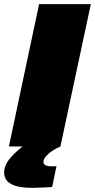

<svg xmlns="http://www.w3.org/2000/svg" viewBox="-46 -708 459 928"><path d="M-3 0 143 -688H393L246 0ZM112 200Q59 200 28.5 190Q-2 180 -14 163.5Q-26 147 -26 127Q-26 91 3 56.5Q32 22 77 -10L247 0Q228 7 209 19.5Q190 32 177 46.5Q164 61 164 75Q164 85 173.5 90.5Q183 96 209 96Q211 96 215.5 96Q220 96 227 95L206 196Q188 197 160 198.5Q132 200 112 200Z"/></svg>

Font: Saira SemiExpanded Black
Style: Italic
Weight: 900
Width: 6
Italic angle: -12°
Designer: Hector Gatti with collaboration of the Omnibus-Type team
Foundry: Omnibus-Type
Version: Version 1.101